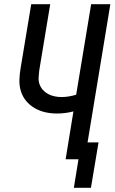

<svg xmlns="http://www.w3.org/2000/svg" viewBox="-20 -755 543 910"><path d="M330 135 352 0H291L328 -227Q309 -222 289.5 -219.5Q270 -217 250 -217Q221 -217 194.5 -223Q168 -229 144.5 -242.5Q121 -256 104 -276.5Q87 -297 79 -323Q71 -349 72 -377.5Q73 -406 78 -434L128 -735H218L166 -421Q164 -404 163 -387.5Q162 -371 167.5 -355.5Q173 -340 183.5 -328.5Q194 -317 208 -309.5Q222 -302 238.5 -298.5Q255 -295 271 -295Q289 -295 306.5 -298Q324 -301 341 -306L412 -735H503L395 -80H447L411 135Z"/></svg>

Font: Iosevka Curly Medium Oblique
Style: Regular
Weight: 500
Italic angle: -9°
Monospace: yes
Designer: Belleve Invis
Foundry: Belleve Invis
Version: Version 11.1.0; ttfautohint (v1.8.3)